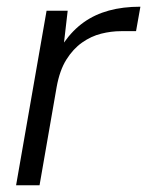

<svg xmlns="http://www.w3.org/2000/svg" viewBox="-20 -553 439 573"><path d="M28 0 119 -521H182L171 -426Q197 -463 230 -486.5Q263 -510 305 -521.5Q347 -533 399 -533L386 -460H341Q312 -460 282 -452.5Q252 -445 225 -426Q198 -407 178 -375Q158 -343 149 -293L98 0Z"/></svg>

Font: DM Sans 10pt Light
Style: Italic
Weight: 300
Italic angle: -10°
Version: Version 4.004;gftools[0.9.30]